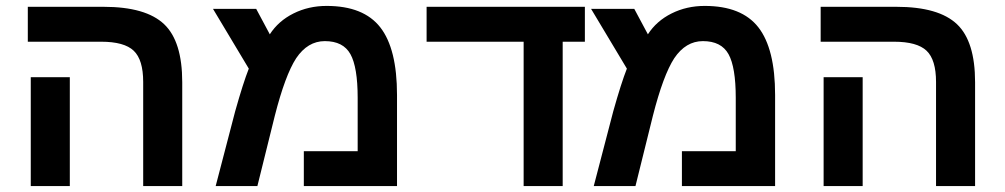

<svg xmlns="http://www.w3.org/2000/svg" viewBox="-20 -629 3396 649"><path d="M216 -368V0H84V-368ZM596 -351V0H464V-352Q464 -427 432 -457.5Q400 -488 322 -488H74V-606H330Q473 -606 535 -547Q596 -489 596 -351Z M1084 -609Q1209 -609 1265.5 -536.5Q1322 -464 1322 -308V0H1007V-118H1189V-298Q1189 -402 1164.5 -446Q1140 -490 1078 -490Q1020 -490 981 -432Q944 -375 909 -238L850 0H709L775 -253Q802 -349 821 -397L700 -599H846L892 -513Q921 -558 972 -583.5Q1023 -609 1084 -609Z M1882 -488V0H1750V-488H1422V-606H1957V-488Z M2362 -609Q2487 -609 2543.5 -536.5Q2600 -464 2600 -308V0H2285V-118H2467V-298Q2467 -402 2442.5 -446Q2418 -490 2356 -490Q2298 -490 2259 -432Q2222 -375 2187 -238L2128 0H1987L2053 -253Q2080 -349 2099 -397L1978 -599H2124L2170 -513Q2199 -558 2250 -583.5Q2301 -609 2362 -609Z M2896 -368V0H2764V-368ZM3276 -351V0H3144V-352Q3144 -427 3112 -457.5Q3080 -488 3002 -488H2754V-606H3010Q3153 -606 3215 -547Q3276 -489 3276 -351Z"/></svg>

Font: Libra Sans
Style: Bold
Weight: 700
Foundry: Context Ltd
Version: Version 1.000